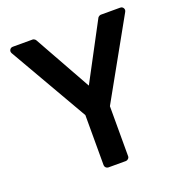

<svg xmlns="http://www.w3.org/2000/svg" viewBox="-127 -809 871 919"><g transform="rotate(-20 309.0 -349.5)"><path d="M22 -671.9Q16.6 -681.6 21.7 -690.4Q26.9 -699.2 38.1 -699.2H139.2Q142.6 -699.2 147.5 -696Q152.3 -692.9 153.8 -689.9L315.9 -399.9L470.2 -689.9Q471.7 -692.9 476.6 -696Q481.4 -699.2 485.8 -699.2H584Q595.2 -699.2 600.3 -690.4Q605.5 -681.6 600.1 -671.9L377 -272.9V-18.1Q377 -10.7 371.3 -5.4Q365.7 0 358.9 0H270Q262.7 0 257.3 -5.4Q252 -10.7 252 -18.1V-272.9Z"/></g></svg>

Font: Fragment Mono
Style: Bold
Weight: 700
Designer: Wei Huang based on Nimbus Sans by URW Studio, based on Helvetica by Max Miedinger.
Foundry: Wei Huang
Version: Version 1.011